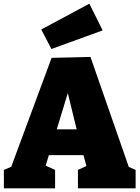

<svg xmlns="http://www.w3.org/2000/svg" viewBox="-20 -1022 758 1042"><path d="M279 -100V0H1V-100L41 -117L260 -708L471 -713L679 -116L716 -100V0H403V-100L449 -121L433 -180H245L228 -123ZM288 -320H396L348 -517ZM259 -756 204 -862 465 -1002 537 -857Z"/></svg>

Font: Bitter Black
Style: Regular
Weight: 900
Designer: Sol Matas, and Bitter project Authors
Foundry: Sol Matas
Version: Version 2.001